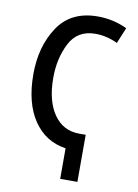

<svg xmlns="http://www.w3.org/2000/svg" viewBox="-83 -780 599 835"><g transform="rotate(10 217.0 -363.0)"><path d="M281 -725Q163 -725 105.5 -638.5Q48 -552 48 -430Q48 -302 100 -225.5Q152 -149 242 -136V-1H318V-209H289Q218 -209 177 -268Q136 -327 136 -429Q136 -515 170.5 -582Q205 -649 284 -649Q333 -649 382 -626L411 -696Q350 -725 281 -725Z"/></g></svg>

Font: Noto Sans Display Condensed
Style: Regular
Weight: 400
Width: 3
Designer: Monotype Design Team
Foundry: Monotype Imaging Inc.
Version: Version 1.900